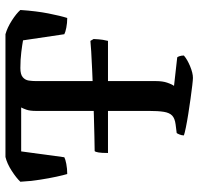

<svg xmlns="http://www.w3.org/2000/svg" viewBox="-32 -712 744 721"><g transform="rotate(-90 340.5 -352.0)"><path d="M126 -319Q126 -343 128 -354.5Q130 -366 133 -369Q153 -369 188.5 -370Q224 -371 267 -372Q310 -373 354.5 -375Q399 -377 439 -378.5Q479 -380 507.5 -382Q536 -384 547 -385L554 -373Q553 -351 551 -338.5Q549 -326 547 -319ZM408 0Q401 0 379.5 -2.5Q358 -5 329.5 -9Q301 -13 272.5 -17.5Q244 -22 222 -26.5Q200 -31 192 -34Q192 -42 195.5 -50.5Q199 -59 201 -61L233 -65Q256 -68 266.5 -78Q277 -88 280.5 -109Q284 -130 284 -166V-590Q284 -612 288.5 -625Q293 -638 297 -645H132L110 -483Q103 -479 85 -475.5Q67 -472 47 -472Q43 -485 37 -512.5Q31 -540 25.5 -575.5Q20 -611 18 -648Q32 -663 59 -680.5Q86 -698 111 -704H572Q597 -697 623.5 -680Q650 -663 663 -648Q659 -588 650 -542.5Q641 -497 633 -472Q614 -472 596.5 -475.5Q579 -479 572 -483L549 -638Q533 -641 505 -644.5Q477 -648 445 -648Q421 -648 410.5 -639Q400 -630 398 -616.5Q396 -603 396 -589V-139Q396 -114 390 -96.5Q384 -79 378 -71L485 -59Q487 -58 489.5 -50.5Q492 -43 492 -34Q477 -21 451.5 -10.5Q426 0 408 0Z"/></g></svg>

Font: Texturina Medium
Style: Regular
Weight: 500
Designer: Guillermo Torres Carreño
Foundry: Omnibus-Type
Version: Version 1.003